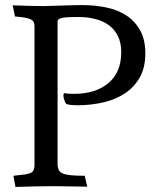

<svg xmlns="http://www.w3.org/2000/svg" viewBox="-20 -734 600 757"><path d="M219 -712Q245 -713 269.5 -713.5Q294 -714 303 -714Q354 -714 399.5 -704.5Q445 -695 479 -672.5Q513 -650 533 -613.5Q553 -577 553 -523Q553 -468 531.5 -429.5Q510 -391 473.5 -366.5Q437 -342 388 -330.5Q339 -319 285 -319Q272 -319 261.5 -320Q251 -321 242 -324Q238 -327 234 -338Q230 -349 230 -358Q230 -364 233 -367Q240 -365 250.5 -364.5Q261 -364 272 -364Q357 -364 407.5 -406.5Q458 -449 458 -528Q458 -565 445 -591.5Q432 -618 409.5 -634.5Q387 -651 356 -659Q325 -667 289 -667Q262 -667 246 -666Q230 -665 221.5 -662.5Q213 -660 210 -657Q207 -654 207 -650V-89Q207 -74 211.5 -64.5Q216 -55 227.5 -50Q239 -45 260 -43Q281 -41 314 -41L324 2Q307 2 292.5 1.5Q278 1 262 1Q246 1 227.5 0.5Q209 0 186 0Q155 0 114.5 1Q74 2 41 3L33 -41Q60 -44 76 -46Q92 -48 100.5 -52Q109 -56 112 -62.5Q115 -69 116 -80V-630Q116 -640 113 -646.5Q110 -653 101.5 -657.5Q93 -662 78 -664.5Q63 -667 39 -669L30 -713Q62 -712 90.5 -711Q119 -710 153 -710Z"/></svg>

Font: Lusitana
Style: Regular
Weight: 400
Designer: Ana Paula Megda
Foundry: Ana Paula Megda
Version: Version 1.000; ttfautohint (v1.1) -l 8 -r 50 -G 200 -x 14 -D